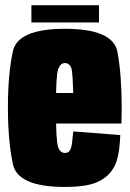

<svg xmlns="http://www.w3.org/2000/svg" viewBox="-20 -716 502 740"><path d="M230 4.5V-126.5Q212 -126.5 204 -149.5Q195.5 -171.5 195.5 -301Q195.5 -424.5 204 -448.5Q212.5 -473 230 -473Q249 -473 256 -450Q260 -430.5 262.5 -357.5H180V-240H448Q449 -269 449 -301Q449 -428.5 432.5 -517Q414.5 -605 230 -605Q47.5 -605 29.5 -517.5Q10.5 -430 10.5 -302Q10.5 -174 29.5 -84.5Q47 4.5 230 4.5ZM230 -126.5V4.5Q317 4.5 359 -16Q400.5 -36 420.5 -74Q440.5 -110.5 443.5 -195.5L262.5 -209.5Q259.5 -180.5 257 -160Q253.5 -140.5 247 -133.5Q241.5 -126.5 230 -126.5ZM101 -629.5H361.5V-696H101Z"/></svg>

Font: Anybody ExtraCondensed Black
Style: Regular
Weight: 900
Width: 2
Version: Version 1.113;gftools[0.9.25]